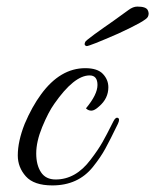

<svg xmlns="http://www.w3.org/2000/svg" viewBox="-20 -559 471 583"><path d="M241 -230Q276 -272 276 -301Q276 -330 252 -330Q205 -330 145 -244Q127 -219 108 -173Q90 -129 90 -93Q90 -58 104.5 -36Q119 -14 149 -14Q210 -14 255 -74Q278 -104 291 -127Q303 -148 324 -190Q331 -204 338 -201Q345 -198 338 -183Q326 -158 316.5 -139.5Q307 -121 300 -108Q286 -82 262 -52Q217 4 139 4Q83 4 58.5 -23.5Q34 -51 34 -87Q34 -130 55 -183Q66 -209 78.5 -231.5Q91 -254 105 -273Q163 -352 239 -352Q276 -352 292.5 -334.5Q309 -317 309 -294Q309 -260 281 -236Q267 -223 257.5 -223Q248 -223 241 -230ZM243 -419Q242 -419 239.5 -420.5Q237 -422 237 -425Q237 -428 239 -432Q240 -435 267 -455Q281 -465 295 -475Q309 -485 325 -496Q356 -518 370 -528.5Q384 -539 397 -539Q423 -539 428.5 -528.5Q434 -518 429 -508Q424 -496 339 -457Q252 -419 243 -419Z"/></svg>

Font: #9Slide05 Great Vibes
Style: Regular
Weight: 400
Designer: Robert E. Leuschke
Foundry: Robert E. Leuschke
Version: Version 1.001